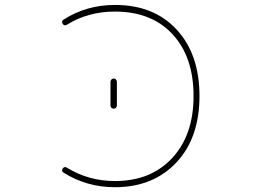

<svg xmlns="http://www.w3.org/2000/svg" viewBox="-20 -783 1040 790"><path d="M453.1 -12.7Q336.9 -12.7 242.2 -72.3Q235.4 -76.2 235.4 -82Q235.4 -85 238.3 -89.8Q245.1 -99.6 255.9 -92.8Q344.7 -38.1 453.1 -38.1Q600.6 -38.1 688.5 -132.8Q776.4 -227.5 776.4 -387.7Q776.4 -548.8 689.9 -642.1Q603.5 -735.4 453.1 -735.4Q342.8 -735.4 255.9 -681.6Q245.1 -674.8 238.3 -684.6Q235.4 -689.5 235.4 -692.4Q235.4 -698.2 241.2 -702.1Q335.9 -762.7 453.1 -762.7Q533.2 -762.7 596.7 -737.3Q660.2 -711.9 707 -661.1Q753.9 -610.4 777.3 -542Q800.8 -473.6 800.8 -387.7Q800.8 -302.7 777.3 -234.4Q753.9 -166 706.5 -115.2Q659.2 -64.5 595.7 -38.6Q532.2 -12.7 453.1 -12.7ZM434.6 -348.6V-446.3Q434.6 -452.1 438.5 -456.1Q442.4 -460 447.8 -460Q453.1 -460 457 -456.1Q460.9 -452.1 460.9 -446.3V-348.6Q460.9 -342.8 457 -339.4Q453.1 -335.9 447.8 -335.9Q442.4 -335.9 438.5 -339.4Q434.6 -342.8 434.6 -348.6Z"/></svg>

Font: Rounded-X Mgen+ 1mn thin
Style: Regular
Weight: 100
Designer: [Source Han Sans]
Ryoko NISHIZUKA  (kana & ideographs); Paul D. Hunt (Latin, Greek & Cyrillic); Wenlong ZHANG  (bopomofo
Version: Version 1.059.20150602